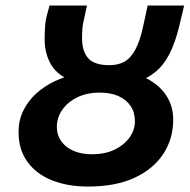

<svg xmlns="http://www.w3.org/2000/svg" viewBox="-20 -672 698 704"><path d="M302.4 12Q227.3 12 170 -11.1Q112.8 -34.2 80.4 -78.9Q48 -123.6 48 -188Q48 -230.8 65.4 -266.3Q82.8 -301.8 112.8 -329.2Q142.9 -356.5 181.7 -374.7Q220.6 -392.8 263.3 -400.9L258 -369.9Q194 -391.2 168.9 -432.4Q143.7 -473.6 143.7 -527.8Q143.7 -547.8 145.2 -573.3Q146.6 -598.8 153.4 -621.3L161.7 -651.8H298.9L287.6 -599.6Q283.2 -582 282 -565.8Q280.9 -549.6 280.9 -532.5Q280.9 -483.3 303.7 -458.1Q326.5 -433 380.9 -433Q412.6 -433 435.7 -445.5Q458.7 -458 476.2 -490Q493.7 -522.1 505.7 -579.2L521.4 -651.8H655.2L637.6 -577.8Q622.6 -515.4 601.1 -473.8Q579.7 -432.2 548.5 -407.1Q517.3 -382.1 474 -369.4L479.3 -400.6Q545 -378.2 580 -335Q615.1 -291.8 615.1 -233.1Q615.1 -164 579.4 -108.6Q543.7 -53.2 474.3 -20.6Q405 12 302.4 12ZM317.6 -106.3Q364.3 -106.3 399.5 -123Q434.6 -139.8 454.6 -167.3Q474.7 -194.8 474.7 -227.8Q474.7 -259.7 458.9 -283.3Q443.1 -307 414.3 -319.7Q385.6 -332.4 346.2 -332.4Q298.5 -332.4 263.1 -315Q227.8 -297.6 208.1 -269Q188.4 -240.5 188.4 -206.5Q188.4 -177.3 204.2 -154.6Q220 -131.9 249 -119.1Q278 -106.3 317.6 -106.3Z"/></svg>

Font: Source Sans 3 VF
Style: Italic
Weight: 200
Italic angle: -11°
Designer: Paul D. Hunt
Foundry: Adobe Systems Incorporated
Version: Version 3.042;hotconv 1.0.118;makeotfexe 2.5.65603